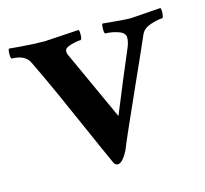

<svg xmlns="http://www.w3.org/2000/svg" viewBox="-75 -508 640 600"><g transform="rotate(-15 245.5 -208.0)"><path d="M116.2 -419.9Q117.2 -419.9 226.6 -426.8Q229.5 -422.9 229 -409.7Q228.5 -396.5 224.6 -394.5Q211.9 -394.5 191.9 -388.7Q171.9 -382.8 171.9 -373Q171.9 -365.2 172.9 -363.3L277.3 -134.8Q324.2 -250 359.4 -332Q367.2 -349.6 367.2 -365.2Q367.2 -379.9 346.2 -387.2Q325.2 -394.5 304.7 -394.5Q300.8 -395.5 300.8 -409.2Q300.8 -422.9 303.7 -426.8Q372.1 -419.9 394.5 -419.9Q395.5 -419.9 491.2 -426.8Q494.1 -421.9 493.2 -409.7Q492.2 -397.5 489.3 -394.5Q474.6 -394.5 450.7 -386.7Q426.8 -378.9 418.9 -361.3Q408.2 -335.9 347.2 -200.2Q286.1 -64.5 270.5 -25.4Q252 10.7 236.3 10.7Q231.4 10.7 225.6 4.9Q204.1 -42 171.4 -116.7Q138.7 -191.4 111.8 -251Q85 -310.5 58.6 -365.2Q44.9 -394.5 1 -394.5Q-2 -398.4 -2 -409.7Q-2 -420.9 1 -426.8Q11.7 -425.8 34.7 -423.8Q57.6 -421.9 78.1 -420.9Q98.6 -419.9 116.2 -419.9Z"/></g></svg>

Font: Crimson
Style: Semibold
Weight: 600
Version: Version 0.8